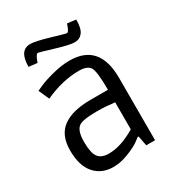

<svg xmlns="http://www.w3.org/2000/svg" viewBox="-187 -892 941 1022"><g transform="rotate(-30 284.0 -381.5)"><path d="M390 -358Q390 -475 372.5 -499Q355 -523 307 -523Q204 -523 96 -473L67 -538L98 -552Q129 -566 185 -580.5Q241 -595 290 -595Q473 -595 473 -383V0H419L407 -61H401L376 -42Q350 -24 302.5 -5.5Q255 13 211 13Q140 13 97 -35.5Q54 -84 54 -178.5Q54 -273 113 -315.5Q172 -358 284 -358ZM225 -61Q301 -61 390 -115V-281Q332 -288 283 -288Q190 -288 168 -269Q141 -248 141 -180.5Q141 -113 160.5 -87Q180 -61 225 -61ZM85 -675Q85 -776 153 -776Q184 -776 264.5 -752Q345 -728 352 -728Q364 -728 378 -773L431 -766Q431 -712 413 -688.5Q395 -665 364.5 -665Q334 -665 252 -690Q170 -715 164 -715Q153 -715 137 -669Z"/></g></svg>

Font: Ruda
Style: Regular
Weight: 400
Designer: Mariela Monsalve, Angelina Sanchez
Foundry: Mariela Monsalve, Angelina Sanchez
Version: Version 1.002